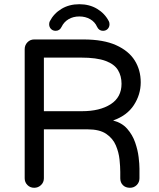

<svg xmlns="http://www.w3.org/2000/svg" viewBox="-20 -885 752 910"><path d="M142 5Q123 5 110 -8Q97 -21 97 -40V-652Q97 -671 110 -684.5Q123 -698 142 -698H375Q470 -698 530 -671Q590 -644 618.5 -598.5Q647 -553 647 -495Q647 -437 614.5 -387Q582 -337 516 -314Q558 -303 583 -274.5Q608 -246 620.5 -210Q633 -174 637 -140.5Q641 -107 641 -86V-40Q641 -21 628 -8Q615 5 596 5Q575 5 562.5 -7.5Q550 -20 550 -40V-70Q550 -95 546.5 -129Q543 -163 529 -196Q515 -229 483.5 -250.5Q452 -272 395 -272H188V-40Q188 -21 174.5 -8Q161 5 142 5ZM188 -358H369Q453 -358 504.5 -391Q556 -424 556 -488Q556 -525 539 -553Q522 -581 480 -596.5Q438 -612 364 -612H188ZM244 -739Q230 -739 221.5 -748Q213 -757 213 -770Q213 -778 216 -784Q235 -821 271.5 -843Q308 -865 356 -865Q404 -865 440.5 -843Q477 -821 496 -784Q499 -778 499 -770Q499 -757 490.5 -748Q482 -739 468 -739Q449 -739 440 -758Q430 -781 407.5 -794Q385 -807 356 -807Q327 -807 305 -794Q283 -781 272 -758Q263 -739 244 -739Z"/></svg>

Font: Varela Round
Style: Regular
Weight: 400
Designer: Joe Prince, Avraham Cornfeld
Foundry: Joe Prince, Avraham Cornfeld
Version: Version 3.010; ttfautohint (v1.8.4.7-5d5b)